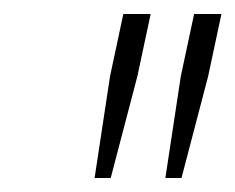

<svg xmlns="http://www.w3.org/2000/svg" viewBox="-20 -708 336 274"><path d="M216 -454 238 -599 257 -688H296L277 -599L239 -454ZM115 -454 137 -599 156 -688H195L176 -599L138 -454Z"/></svg>

Font: Saira Thin Thin
Style: Italic
Weight: 250
Italic angle: -12°
Version: Version 1.101